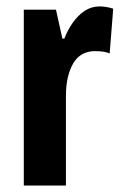

<svg xmlns="http://www.w3.org/2000/svg" viewBox="-20 -577 380 597"><path d="M289 -557Q299 -557 309 -555.5Q319 -554 332 -550L321 -411Q311 -415 300 -416.5Q289 -418 275 -418Q253 -418 236 -408.5Q219 -399 208 -380.5Q197 -362 191 -336.5Q185 -311 185 -279V0H54V-547H154L174 -457H180Q190 -483 206 -506Q222 -529 243 -543Q264 -557 289 -557Z"/></svg>

Font: Noto Sans Display ExtraCondensed
Style: Regular
Weight: 400
Width: 2
Version: Version 2.003